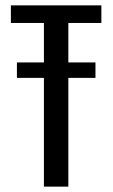

<svg xmlns="http://www.w3.org/2000/svg" viewBox="-20 -695 420 715"><path d="M43 -405H335.5V-462.5H43ZM143.5 0H234.5V-609.5H357.5V-675H20.5V-609.5H143.5Z"/></svg>

Font: Anybody Condensed
Style: Regular
Weight: 400
Width: 3
Designer: Tyler Finck
Foundry: Etcetera Type Company
Version: Version 1.113;gftools[0.9.25]